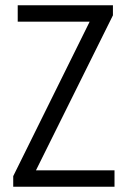

<svg xmlns="http://www.w3.org/2000/svg" viewBox="-20 -706 475 726"><path d="M30 0V-40L319 -624H47V-686H407V-648L116 -62H413V0Z"/></svg>

Font: Archivo ExtraCondensed Light
Style: Regular
Weight: 300
Width: 2
Designer: Hector Gatti
Foundry: Omnibus-Type
Version: Version 2.001